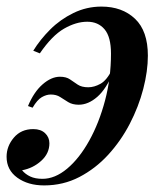

<svg xmlns="http://www.w3.org/2000/svg" viewBox="-35 -549 503 583"><path d="M94 -6Q132 -6 169 -37Q206 -68 236 -122Q266 -176 284 -244Q302 -312 302 -386Q302 -437 282.5 -460Q263 -483 230 -483Q196 -483 159.5 -462Q123 -441 86 -387L66 -395Q87 -429 117.5 -459.5Q148 -490 188 -509.5Q228 -529 273 -529Q336 -529 375 -492Q414 -455 414 -380Q414 -333 400 -279Q386 -225 359 -173Q332 -121 293.5 -79Q255 -37 206 -11.5Q157 14 99 14Q50 14 17.5 -9.5Q-15 -33 -15 -73Q-15 -105 7 -131Q29 -157 66 -157Q89 -157 102 -144.5Q115 -132 115 -114Q115 -83 90 -60.5Q65 -38 32 -32Q42 -20 57 -13Q72 -6 94 -6ZM233 -284Q251 -284 270 -294.5Q289 -305 305 -337L310 -332Q288 -279 260.5 -255Q233 -231 204 -231Q185 -231 172 -239Q159 -247 147.5 -254.5Q136 -262 119 -262Q106 -262 92 -254Q78 -246 64 -222L50 -227Q68 -270 94.5 -293Q121 -316 147 -316Q166 -316 177.5 -308Q189 -300 201 -292Q213 -284 233 -284Z"/></svg>

Font: Playfair Display Medium
Style: Italic
Weight: 500
Italic angle: -14°
Designer: Claus Eggers Sørensen
Foundry: Claus Eggers Sørensen
Version: Version 1.203